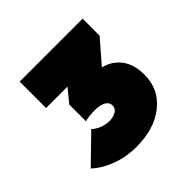

<svg xmlns="http://www.w3.org/2000/svg" viewBox="-111 -803 550 550"><g transform="rotate(-45 164.5 -527.5)"><path d="M143 -343Q103 -343 67.5 -356Q32 -369 7 -392L88 -471Q95 -463 110.5 -456.5Q126 -450 141 -450Q156 -450 167.5 -456.5Q179 -463 179 -476Q179 -488 167 -495Q155 -502 133 -502Q120 -502 108.5 -500.5Q97 -499 93 -497L151 -567Q171 -570 187.5 -573Q204 -576 214 -576Q253 -576 279.5 -549Q306 -522 306 -473Q306 -415 261.5 -379Q217 -343 143 -343ZM93 -497V-565L157 -643H294L228 -567ZM39 -605V-712H294V-643L201 -605Z"/></g></svg>

Font: Outfit Thin Black
Style: Regular
Weight: 900
Version: Version 1.100;gftools[0.9.27]